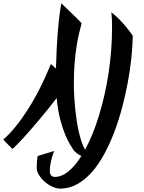

<svg xmlns="http://www.w3.org/2000/svg" viewBox="-140 -826 862 1146"><path d="M367.7 67.9Q391.1 24.4 412.4 -27.6Q433.6 -79.6 451.4 -138.2Q469.2 -196.8 483.6 -260.3Q498 -323.7 508.1 -389.9Q518.1 -456.1 523.4 -523.4Q528.8 -590.8 528.8 -657.2Q528.8 -682.1 528.1 -705.8Q527.3 -729.5 524.9 -752.9Q550.3 -733.4 573.2 -709.5Q596.2 -685.5 613.8 -664.1Q634.3 -639.2 651.9 -613.8V-597.2Q650.9 -543.9 643.8 -477.1Q636.7 -410.2 623.3 -337.2Q609.9 -264.2 590.1 -188.5Q570.3 -112.8 543.7 -42Q517.1 28.8 483.6 91.1Q450.2 153.3 409.7 199.7Q369.1 246.1 321.5 272.9Q273.9 299.8 219.2 299.8Q197.8 299.8 173.1 288.6Q148.4 277.3 127.7 259.3Q106.9 241.2 93 219.2Q79.1 197.3 79.1 175.8Q79.1 163.1 80.1 144.5Q81.1 126 85 105L183.1 75.2Q170.9 106.9 164.1 137.9Q157.2 168.9 157.2 196.8Q157.2 201.7 158.7 207.5Q160.2 213.4 163.3 218.3Q166.5 223.1 172.1 226.6Q177.7 230 186 230Q228.5 230 268.8 196.8Q309.1 163.6 345.7 105Q338.9 102.5 331.5 97.9Q324.2 93.3 317.1 87.6Q310.1 82 304.4 76.2Q298.8 70.3 295.9 64.9Q292 58.1 279.1 37.8Q266.1 17.6 250.5 -19Q234.9 -55.7 220.2 -110.4Q205.6 -165 198.2 -240.7Q177.2 -213.4 152.3 -182.1Q127.4 -150.9 101.3 -119.9Q75.2 -88.9 49.6 -59.3Q23.9 -29.8 1.5 -5.1Q-21 19.5 -38.6 37.4Q-56.2 55.2 -65.9 63Q-70.8 57.6 -77.9 50.8Q-85 43.9 -92.5 36.4Q-100.1 28.8 -107.4 21.2Q-114.7 13.7 -120.1 6.8Q-48.8 -55.7 24.4 -169.4Q97.7 -283.2 164.1 -443.8Q172.4 -437 179.7 -430.2Q187 -423.3 193.8 -416.5Q195.8 -484.9 198.5 -538.1Q201.2 -591.3 204.6 -632.1Q208 -672.9 211.2 -702.1Q214.4 -731.4 217.3 -752Q220.2 -772.5 222.4 -785.4Q224.6 -798.3 226.1 -806.2Q231 -801.8 240.7 -792.2Q250.5 -782.7 262.7 -771Q274.9 -759.3 288.3 -746.3Q301.8 -733.4 313.7 -721.7Q325.7 -710 334.7 -700.7Q343.8 -691.4 347.2 -687Q340.8 -662.6 332.8 -630.1Q324.7 -597.7 317.6 -554Q310.5 -510.3 305.7 -454.1Q300.8 -397.9 300.8 -326.2Q300.8 -326.2 300.8 -314.2Q300.8 -302.2 301.5 -281.5Q302.2 -260.7 304.2 -232.9Q306.2 -205.1 309.3 -173.6Q312.5 -142.1 317.4 -108.9Q322.3 -75.7 329.3 -43.7Q336.4 -11.7 345.9 16.8Q355.5 45.4 367.7 67.9Z"/></svg>

Font: Yesteryear
Style: Regular
Weight: 400
Designer: Astigmatic (AOETI)
Foundry: Astigmatic (AOETI)
Version: Version 1.000